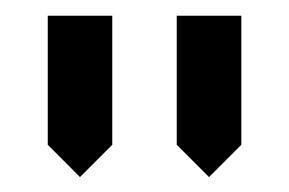

<svg xmlns="http://www.w3.org/2000/svg" viewBox="-20 -687 373 248"><path d="M41.7 -666.7H125V-500L83.3 -458.3L41.7 -500ZM208.3 -666.7H291.7V-500L250 -458.3L208.3 -500Z"/></svg>

Font: Yulong
Style: Regular
Weight: 400
Designer: GGBotNet
Foundry: f0n7.com
Version: 1.00